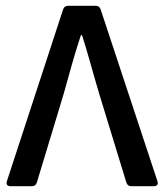

<svg xmlns="http://www.w3.org/2000/svg" viewBox="-20 -644 568 664"><path d="M198.2 -611.3 3.9 -17.6C0 -5.9 5.9 0 16.6 0H89.8C98.6 0 104.5 -3.9 107.4 -12.7L200.2 -319.3C220.7 -391.6 236.3 -452.1 259.8 -522.5H263.7C286.1 -452.1 301.8 -390.6 323.2 -319.3L417 -12.7C419.9 -3.9 425.8 0 434.6 0H511.7C522.5 0 528.3 -5.9 524.4 -17.6L328.1 -611.3C325.2 -620.1 319.3 -624 310.5 -624H215.8C207 -624 201.2 -620.1 198.2 -611.3Z"/></svg>

Font: Ed Sans Neue Medium
Style: Regular
Weight: 500
Designer: Stephen Hutchings
Version: Version 1.004;PS 001.004;hotconv 1.0.88;makeotf.lib2.5.64775